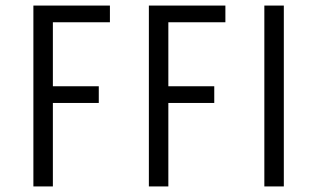

<svg xmlns="http://www.w3.org/2000/svg" viewBox="-20 -670 1140 690"><path d="M100 0V-650H375V-590H170V-360H335V-300H170V0ZM515 0V-650H790V-590H585V-360H750V-300H585V0ZM930 0V-650H1000V0Z"/></svg>

Font: Unica One
Style: Regular
Weight: 400
Designer: Eduardo Rodriguez Tunni
Foundry: Eduardo Rodriguez Tunni
Version: Version 2.000; ttfautohint (v1.8.4.7-5d5b);gftools[0.9.23]